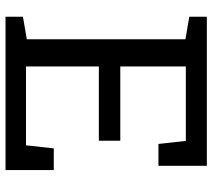

<svg xmlns="http://www.w3.org/2000/svg" viewBox="-56 -694 751 678"><g transform="rotate(90 319.0 -355.5)"><path d="M39.6 0V-61.5L119.1 -75.2V-635.3L39.6 -648.9V-710.9H565.9V-540H488.8L478 -636.7H215.3V-405.3H477.5V-329.6H215.3V-72.3H493.7L504.4 -170.4H581.1V0Z"/></g></svg>

Font: Roboto Slab
Style: Regular
Weight: 400
Designer: Google
Version: Version 2.000; ttfautohint (v1.8.1.43-b0c9)